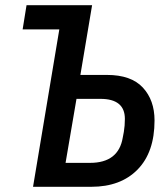

<svg xmlns="http://www.w3.org/2000/svg" viewBox="-20 -718 640 738"><path d="M208 -605H67L82 -698H334L289 -430H391Q484 -430 529 -381.5Q574 -333 574 -255Q574 -133 509 -66.5Q444 0 331 0H107ZM326 -92Q436 -92 452 -190L456 -211Q458 -223 459 -235.5Q460 -248 460 -261Q460 -338 366 -338H274L232 -92Z"/></svg>

Font: IBM Plex Mono Medium
Style: Italic
Weight: 500
Italic angle: -9°
Monospace: yes
Designer: Mike Abbink, Paul van der Laan, Pieter van Rosmalen
Foundry: Bold Monday
Version: Version 2.3